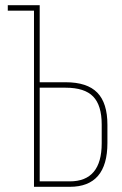

<svg xmlns="http://www.w3.org/2000/svg" viewBox="-20 -720 472 740"><path d="M133 -403H233Q316 -403 355 -363Q394 -323 394 -239V-169Q394 0 249 0H111V-679H10V-700H133ZM133 -21H249Q372 -21 372 -168V-240Q372 -314 339 -348Q306 -382 233 -382H133Z"/></svg>

Font: Bebas Neue Light
Style: Regular
Weight: 300
Designer: Ryoichi Tsunekawa
Foundry: Ryoichi Tsunekawa
Version: Version 1.003;PS 001.003;hotconv 1.0.70;makeotf.lib2.5.58329